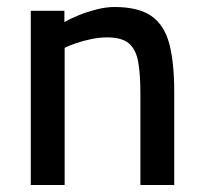

<svg xmlns="http://www.w3.org/2000/svg" viewBox="-20 -531 583 551"><path d="M68.3 0V-500H164.8V-467.5Q181.3 -477.3 205.3 -487Q229.3 -496.8 256.5 -503.8Q283.7 -510.9 308.5 -510.9Q377.7 -510.9 414.8 -484.8Q451.8 -458.7 465.9 -405Q480 -351.4 480 -266.9V0H382.9V-263.6Q382.9 -319.2 376.4 -354.4Q369.9 -389.7 349.6 -406.7Q329.3 -423.7 287.7 -423.7Q265.2 -423.7 241.7 -418.8Q218.2 -413.9 198.5 -407.1Q178.8 -400.4 165.5 -393.7V0Z"/></svg>

Font: Titillium Web SemiBold
Style: Regular
Weight: 600
Designer: Mohamed Gaber, Accademia di Belle Arti di Urbino
Foundry: Kief Type Foundry, Accademia di Belle Arti di Urbino
Version: Version 3.000; ttfautohint (v1.8.4)